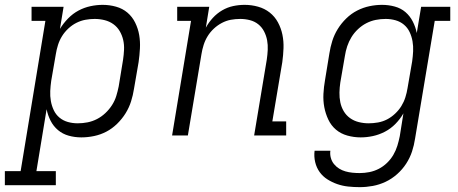

<svg xmlns="http://www.w3.org/2000/svg" viewBox="-67 -558 1887 791"><path d="M-47 205V147H18L120 -472H63V-530H195L180 -439Q194 -462 213.5 -482Q233 -502 256.5 -514.5Q280 -527 305.5 -532.5Q331 -538 356 -538Q384 -538 411 -530.5Q438 -523 458 -506Q478 -489 490 -464.5Q502 -440 506.5 -413.5Q511 -387 509.5 -358.5Q508 -330 504 -302L485 -192Q481 -166 473 -140.5Q465 -115 450.5 -91.5Q436 -68 415.5 -48Q395 -28 371 -15.5Q347 -3 320.5 2.5Q294 8 268 8Q241 8 216 1Q191 -6 172 -22Q153 -38 141.5 -60.5Q130 -83 125 -108L83 147H163V205ZM253 -50Q274 -50 294 -54Q314 -58 332.5 -67.5Q351 -77 367 -92Q383 -107 394.5 -125Q406 -143 412 -162.5Q418 -182 422 -202L440 -312Q443 -332 444 -353Q445 -374 440.5 -393.5Q436 -413 426 -430Q416 -447 400 -458.5Q384 -470 364 -475Q344 -480 323 -480Q304 -480 285 -476.5Q266 -473 248 -464Q230 -455 214.5 -440.5Q199 -426 188.5 -409Q178 -392 172 -373Q166 -354 163 -335L144 -225Q141 -204 140 -183Q139 -162 142.5 -142Q146 -122 154.5 -104Q163 -86 178 -73.5Q193 -61 212.5 -55.5Q232 -50 253 -50Z M642 0 720 -472H663V-530H795L781 -444Q793 -466 810 -484.5Q827 -503 848.5 -515.5Q870 -528 893.5 -533Q917 -538 941 -538Q969 -538 996 -530.5Q1023 -523 1044 -506.5Q1065 -490 1078 -466Q1091 -442 1096.5 -415Q1102 -388 1101 -359.5Q1100 -331 1096 -302L1055 -58H1112V0H980L1032 -312Q1035 -332 1036 -352.5Q1037 -373 1033.5 -392Q1030 -411 1021 -428.5Q1012 -446 997 -458Q982 -470 962.5 -475Q943 -480 923 -480Q923 -480 923 -480Q923 -480 923 -480Q903 -480 884 -476.5Q865 -473 847 -463.5Q829 -454 814 -440Q799 -426 788.5 -409Q778 -392 772 -373Q766 -354 763 -335L707 0Z M1415 213Q1391 213 1367.5 210.5Q1344 208 1322.5 200.5Q1301 193 1282 181Q1263 169 1250 151Q1237 133 1231.5 110Q1226 87 1229 63H1294Q1292 78 1296 92.5Q1300 107 1309 118Q1318 129 1330 136.5Q1342 144 1356 148Q1370 152 1385 153.5Q1400 155 1415 155Q1435 155 1455 151Q1475 147 1493.5 137.5Q1512 128 1527.5 113Q1543 98 1553.5 80Q1564 62 1570 42.5Q1576 23 1580 3L1595 -91Q1582 -68 1562.5 -48Q1543 -28 1519 -15.5Q1495 -3 1469.5 2.5Q1444 8 1419 8Q1391 8 1364 0.5Q1337 -7 1317 -24Q1297 -41 1285.5 -65.5Q1274 -90 1269 -116.5Q1264 -143 1265.5 -171.5Q1267 -200 1272 -228L1290 -338Q1294 -364 1302 -389.5Q1310 -415 1324.5 -438.5Q1339 -462 1359.5 -482Q1380 -502 1404.5 -514.5Q1429 -527 1455 -532.5Q1481 -538 1507 -538Q1534 -538 1559.5 -531Q1585 -524 1603.5 -508Q1622 -492 1633.5 -469.5Q1645 -447 1650 -422L1668 -530H1788V-472H1724L1643 13Q1639 40 1630.5 66Q1622 92 1606.5 116Q1591 140 1569 159.5Q1547 179 1521.5 191Q1496 203 1469 208Q1442 213 1415 213ZM1452 -50Q1471 -50 1490.5 -53.5Q1510 -57 1527.5 -66Q1545 -75 1560.5 -89.5Q1576 -104 1586.5 -121Q1597 -138 1603 -157Q1609 -176 1612 -195L1631 -305Q1634 -326 1635 -347Q1636 -368 1632.5 -388Q1629 -408 1620.5 -426Q1612 -444 1597 -456.5Q1582 -469 1562.5 -474.5Q1543 -480 1522 -480Q1501 -480 1481 -476Q1461 -472 1442.5 -462.5Q1424 -453 1408 -438Q1392 -423 1381 -405Q1370 -387 1363.5 -367.5Q1357 -348 1354 -328L1335 -218Q1332 -198 1331.5 -177Q1331 -156 1335 -136.5Q1339 -117 1349 -100Q1359 -83 1375 -71.5Q1391 -60 1411 -55Q1431 -50 1452 -50Z"/></svg>

Font: Iosevka Curly Slab LtEx
Style: Italic
Weight: 300
Width: 7
Italic angle: -9°
Monospace: yes
Designer: Belleve Invis
Foundry: Belleve Invis
Version: Version 11.1.0; ttfautohint (v1.8.3)